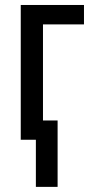

<svg xmlns="http://www.w3.org/2000/svg" viewBox="-20 -559 366 768"><path d="M315.9 -539.1V-461.4H151.9V-77.1H210.4V188.5H123.5V0H63V-539.1Z"/></svg>

Font: Open Sans Condensed Medium
Style: Regular
Weight: 500
Width: 3
Designer: Monotype Design Team
Foundry: Monotype Imaging Inc.
Version: Version 3.000